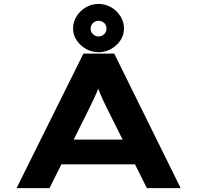

<svg xmlns="http://www.w3.org/2000/svg" viewBox="-20 -979 1026 999"><path d="M66.2 0 413.9 -700H574.4L920.1 0H744.3L536.8 -415.4Q526.1 -437.3 516.8 -456.7Q507.5 -476.1 499.9 -494.7Q492.2 -513.3 485.4 -531.9Q478.5 -550.4 472.3 -570.4L510.6 -570.8Q503.9 -550.3 496.5 -530.7Q489.2 -511.1 480.7 -492.1Q472.3 -473.1 463 -453.8Q453.7 -434.4 443.6 -413.7L237.6 0ZM226.6 -123.8 282.9 -252.5H701.9L725.2 -123.8ZM492.7 -707.3Q457.8 -707.3 427.6 -724.4Q397.5 -741.5 378.8 -769.2Q360.2 -797 360.2 -829.6Q360.2 -865.3 378.5 -894.5Q396.9 -923.6 427.1 -941.1Q457.2 -958.5 492.7 -958.5Q528 -958.5 558.2 -941.1Q588.4 -923.6 606.7 -894.5Q625.1 -865.3 625.1 -829.6Q625.1 -797 606.7 -769.2Q588.4 -741.5 558.2 -724.4Q528 -707.3 492.7 -707.3ZM492.7 -789.3Q509.7 -789.3 521.9 -801.1Q534.1 -812.8 534.1 -829.6Q534.1 -848.5 521.7 -859.7Q509.3 -870.8 492.7 -870.8Q476.1 -870.8 463.9 -859.2Q451.7 -847.7 451.7 -829.6Q451.7 -812.8 463.9 -801.1Q476.1 -789.3 492.7 -789.3Z"/></svg>

Font: Lexend Zetta
Style: Regular
Weight: 400
Designer: Bonnie Shaver-Troup, Thomas Jockin
Foundry: Lexend
Version: Version 1.007